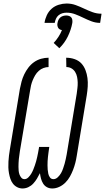

<svg xmlns="http://www.w3.org/2000/svg" viewBox="-20 -1063 597 1091"><path d="M277 8Q260 8 246.5 0.5Q233 -7 225 -20Q217 -33 213 -48Q209 -63 207 -79Q199 -63 190 -48Q181 -33 169 -20Q157 -7 141 0.5Q125 8 108 8Q92 8 77.5 0.5Q63 -7 53.5 -19.5Q44 -32 39 -47Q34 -62 31 -78.5Q28 -95 27.5 -111.5Q27 -128 28 -145Q29 -162 31 -179Q33 -196 36 -213L93 -558Q97 -579 102.5 -599.5Q108 -620 117.5 -640Q127 -660 141 -678.5Q155 -697 173.5 -710Q192 -723 213.5 -729Q235 -735 256 -735V-682Q242 -682 227 -676.5Q212 -671 200 -660Q188 -649 180 -635.5Q172 -622 166 -607.5Q160 -593 156.5 -578.5Q153 -564 151 -549L93 -204Q92 -193 90 -181.5Q88 -170 87 -159Q86 -148 85.5 -137Q85 -126 85 -115Q85 -104 86 -93Q87 -82 90.5 -72Q94 -62 101 -53.5Q108 -45 119 -45Q131 -45 141 -55Q151 -65 157.5 -76Q164 -87 169 -99Q174 -111 178 -123Q182 -135 185.5 -147Q189 -159 191.5 -171.5Q194 -184 196.5 -196Q199 -208 201 -221L202 -228H260L259 -221Q257 -208 255.5 -196Q254 -184 252.5 -171.5Q251 -159 250.5 -147Q250 -135 250 -123Q250 -111 251 -99Q252 -87 254.5 -75.5Q257 -64 264 -54.5Q271 -45 284 -45Q297 -45 308.5 -56Q320 -67 327 -79.5Q334 -92 338.5 -105.5Q343 -119 347 -132Q351 -145 353.5 -158.5Q356 -172 359 -186L416 -531Q418 -547 420 -563Q422 -579 421.5 -595Q421 -611 418 -626Q415 -641 407 -654Q399 -667 386 -674.5Q373 -682 357 -682L356 -735Q381 -735 404 -727Q427 -719 442 -703Q457 -687 465.5 -665Q474 -643 477 -619.5Q480 -596 478.5 -571.5Q477 -547 473 -522L416 -177Q413 -157 408 -137.5Q403 -118 395.5 -98.5Q388 -79 377.5 -60Q367 -41 351.5 -25.5Q336 -10 316.5 -1Q297 8 277 8ZM233 -933Q236 -955 246 -976.5Q256 -998 273.5 -1013.5Q291 -1029 314 -1036Q337 -1043 358 -1043Q386 -1043 410.5 -1034Q435 -1025 458 -1014Q481 -1003 505.5 -994Q530 -985 557 -985L549 -933Q523 -933 499.5 -942Q476 -951 453.5 -962Q431 -973 407.5 -982Q384 -991 358 -991Q346 -991 334 -987.5Q322 -984 312.5 -976Q303 -968 298 -956.5Q293 -945 291 -933ZM317 -789 285 -819Q300 -835 312 -853.5Q324 -872 332 -892Q325 -893 319 -896.5Q313 -900 310 -906Q307 -912 306 -919Q305 -926 307 -933Q308 -941 312 -949.5Q316 -958 323 -964Q330 -970 339 -972.5Q348 -975 356 -975Q364 -975 372 -972.5Q380 -970 385 -964Q390 -958 391 -949.5Q392 -941 391 -933Q384 -894 365.5 -856Q347 -818 317 -789Z"/></svg>

Font: Iosevka Term Curly Lt Obl
Style: Regular
Weight: 300
Italic angle: -9°
Designer: Belleve Invis
Foundry: Belleve Invis
Version: Version 32.3.0